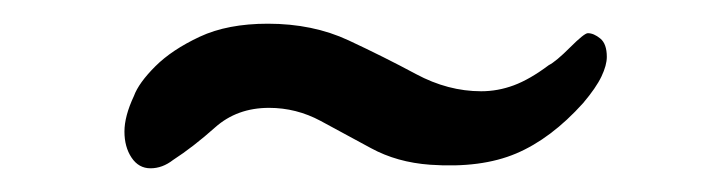

<svg xmlns="http://www.w3.org/2000/svg" viewBox="-20 -490 602 162"><path d="M107 -348Q97 -348 91 -357Q85 -366 85 -379Q85 -392 93 -409Q97 -420 111 -434Q125 -448 148.5 -459Q172 -470 206 -470Q244 -470 274 -456Q304 -442 331 -427.5Q358 -413 386 -413Q400 -413 413.5 -418Q427 -423 443 -435Q449 -438 461 -450Q473 -462 476 -462Q481 -462 486.5 -457.5Q492 -453 492 -442Q492 -435 487.5 -425.5Q483 -416 472 -403Q445 -373 415.5 -360.5Q386 -348 343 -351Q315 -353 293 -365Q271 -377 250.5 -388Q230 -399 207 -399Q180 -399 161.5 -382.5Q143 -366 126 -355Q117 -348 107 -348Z"/></svg>

Font: Grechen Fuemen
Style: Regular
Weight: 400
Designer: Robert E. Leuschke
Foundry: Robert E. Leuschke
Version: Version 1.010; ttfautohint (v1.8.3)